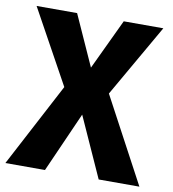

<svg xmlns="http://www.w3.org/2000/svg" viewBox="-83 -762 747 831"><g transform="rotate(10 290.5 -346.5)"><path d="M385 -374 585 0H406L287 -264L170 0H-4L190 -368L11 -693H189L289 -471L394 -693H568Z"/></g></svg>

Font: Fira Sans
Style: Bold
Weight: 700
Designer: bBox Type GmbH & Carrois Corporate GbR & Edenspiekermann AG
Foundry: bBox Type GmbH & Carrois Corporate GbR & Edenspiekermann AG
Version: Version 4.301;PS 004.301;hotconv 1.0.88;makeotf.lib2.5.64775